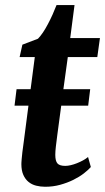

<svg xmlns="http://www.w3.org/2000/svg" viewBox="-20 -711 406 741"><path d="M62.5 -77.6Q62.5 -80.1 62.7 -84.2Q63 -88.4 63.7 -97.9Q64.5 -107.4 66.4 -124.3Q68.4 -141.1 72.3 -168.5L89.8 -303.2H36.1L43.9 -366.7H98.1L114.3 -490.7H55.7L66.4 -538.6L126.5 -561.5Q135.7 -570.8 145.8 -585.7Q155.8 -600.6 165 -618.2Q174.3 -635.7 182.9 -654.8Q191.4 -673.8 198.2 -691.4H267.6L251 -564H365.7L355.5 -490.7H241.7L224.6 -366.7H328.1L320.3 -303.2H216.3L201.2 -190.4Q197.8 -164.6 195.6 -145.5Q193.4 -126.5 193.4 -113.3Q193.4 -89.8 201.7 -80.3Q210 -70.8 231.9 -70.8Q241.2 -70.8 252.9 -73.5Q264.6 -76.2 276.9 -81.1Q289.1 -85.9 300.3 -92Q311.5 -98.1 319.8 -105L330.6 -66.4Q320.8 -55.2 303.5 -41.7Q286.1 -28.3 262.9 -16.8Q239.7 -5.4 212.2 2.2Q184.6 9.8 154.3 9.8Q136.2 9.8 119.6 5.6Q103 1.5 90.3 -8.8Q77.6 -19 70.1 -35.9Q62.5 -52.7 62.5 -77.6Z"/></svg>

Font: Brush Lettering One
Style: Bold Italic
Weight: 400
Italic angle: -7°
Designer: Eben Sorkin
Foundry: Eben Sorkin
Version: Version 1.001